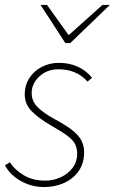

<svg xmlns="http://www.w3.org/2000/svg" viewBox="-20 -744 464 776"><path d="M158 12Q123 12 92 0.5Q61 -11 37 -31Q13 -51 0 -76L20 -88Q40 -57 76.5 -35.5Q113 -14 162 -14Q197 -14 226.5 -28Q256 -42 274 -66.5Q292 -91 292 -122Q292 -143 284.5 -159.5Q277 -176 254.5 -193.5Q232 -211 188 -236Q137 -265 108.5 -294Q80 -323 80 -362Q80 -400 99 -429Q118 -458 149.5 -474Q181 -490 218 -490Q259 -490 293 -475Q327 -460 352 -430L334 -414Q313 -438 283.5 -451Q254 -464 216 -464Q170 -464 139 -435Q108 -406 108 -368Q108 -335 132 -311Q156 -287 198 -264Q249 -237 275 -215.5Q301 -194 310.5 -173Q320 -152 320 -128Q320 -85 298.5 -53.5Q277 -22 240 -5Q203 12 158 12ZM244 -570 144 -724H170L256 -604H260L394 -724H424L264 -570Z"/></svg>

Font: Source Sans 3
Style: Italic
Weight: 200
Italic angle: -11°
Designer: Paul D. Hunt
Foundry: Adobe
Version: Version 3.046;hotconv 1.0.118;makeotfexe 2.5.65603